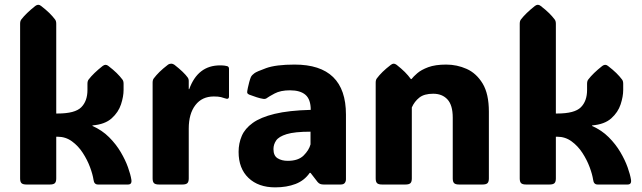

<svg xmlns="http://www.w3.org/2000/svg" viewBox="-20 -788 2740 820"><path d="M220.2 -25.9Q220.2 -11.2 214.1 -5.6Q208 0 193.4 0H92.8Q78.1 0 72 -5.6Q65.9 -11.2 65.9 -25.9V-686.5Q65.9 -698.2 70.8 -704.6Q91.3 -731.4 130.9 -762.7Q137.7 -767.6 143.1 -767.6Q149.4 -767.6 155.3 -762.7Q176.3 -746.6 190.7 -732.4Q205.1 -718.3 215.3 -704.6Q220.2 -698.2 220.2 -686.5V-303.2H226.1Q300.3 -303.2 326.9 -329.8Q353.5 -356.4 353.5 -403.8V-430.2Q353.5 -441.9 358.4 -448.2Q378.9 -475.1 418.5 -506.3Q425.3 -511.2 430.7 -511.2Q437 -511.2 442.9 -506.3Q463.9 -490.2 478.3 -476.1Q492.7 -461.9 502.9 -448.2Q507.8 -441.9 507.8 -430.2V-403.8Q507.8 -376 496.8 -342.3Q485.8 -308.6 457 -282.7Q428.2 -256.8 375 -252.4V-250Q416 -231.9 445.8 -202.1Q475.6 -172.4 495.6 -138.4Q515.6 -104.5 526.6 -73.5Q537.6 -42.5 541 -21Q544.4 0 526.9 0H398.4Q381.8 0 379.4 -20Q376 -43 364.5 -74Q353 -105 333.7 -134.8Q314.5 -164.6 287.4 -184.3Q260.3 -204.1 226.1 -204.1H220.2Z M786.1 -407.2H788.1Q824.7 -508.8 919.9 -508.8Q932.1 -508.8 939.9 -507.6Q947.8 -506.3 950.7 -505.4Q958 -502.9 958 -494.1V-376.5Q958 -361.3 940.4 -368.2Q934.6 -370.6 923.6 -373.3Q912.6 -376 893.1 -376Q842.8 -376 814.5 -339.1Q786.1 -302.2 786.1 -238.8V-25.9Q786.1 -11.2 780 -5.6Q773.9 0 759.3 0H658.7Q644 0 637.9 -5.6Q631.8 -11.2 631.8 -25.9V-435.1Q631.8 -446.8 636.7 -453.1Q647 -466.8 661.4 -481Q675.8 -495.1 696.8 -511.2Q700.7 -514.2 704.6 -515.1Q708.5 -516.1 711.4 -516.1Q718.3 -516.1 725.1 -511.2Q765.6 -479.5 781.7 -457Q786.1 -451.2 786.1 -443.4Z M1155.3 12.2Q1083.5 12.2 1041.3 -28.1Q999 -68.4 999 -139.2Q999 -175.8 1012.5 -207.3Q1025.9 -238.8 1059.3 -262.9Q1092.8 -287.1 1153.1 -301.8Q1213.4 -316.4 1307.1 -318.8Q1307.1 -363.3 1284.9 -382.8Q1262.7 -402.3 1218.3 -402.3Q1178.2 -402.3 1152.8 -388.7Q1127.4 -375 1121.1 -370.1Q1114.3 -364.3 1104.5 -365.7Q1091.3 -367.7 1076.4 -372.6Q1061.5 -377.4 1044.4 -383.8Q1042 -384.8 1039.1 -387Q1036.1 -389.2 1035.6 -393.6Q1035.6 -396 1036.1 -399.7Q1036.6 -403.3 1038.6 -413.1Q1040.5 -422.9 1044.4 -437.3Q1048.3 -451.7 1051.8 -459.5Q1056.2 -467.8 1066.4 -475.1Q1074.7 -481.9 1116.7 -497.1Q1158.7 -512.2 1238.3 -512.2Q1457.5 -512.2 1457.5 -298.8V-22.5Q1457.5 -13.2 1452.4 -6.6Q1447.3 0 1435.1 0H1361.8Q1354 0 1347.9 -2.2Q1341.8 -4.4 1336.4 -10.7L1306.2 -49.8H1302.7Q1280.3 -17.1 1242.4 -2.4Q1204.6 12.2 1155.3 12.2ZM1209 -101.1Q1253.9 -101.1 1276.9 -124Q1299.8 -147 1306.2 -171.4V-225.6Q1238.3 -225.6 1204.3 -215.1Q1170.4 -204.6 1159.2 -187.7Q1147.9 -170.9 1147.9 -151.4Q1147.9 -123 1165.5 -112.1Q1183.1 -101.1 1209 -101.1Z M2067.9 -311V-25.9Q2067.9 -11.2 2061.8 -5.6Q2055.7 0 2041 0H1940.4Q1925.8 0 1919.7 -5.6Q1913.6 -11.2 1913.6 -25.9V-285.6Q1913.6 -338.9 1891.1 -363.3Q1868.7 -387.7 1830.1 -387.7Q1791.5 -387.7 1770.8 -371.1Q1750 -354.5 1738.8 -329.1V-25.9Q1738.8 -11.2 1732.7 -5.6Q1726.6 0 1711.9 0H1611.3Q1596.7 0 1590.6 -5.6Q1584.5 -11.2 1584.5 -25.9V-435.1Q1584.5 -446.8 1589.4 -453.1Q1599.6 -466.8 1614 -481Q1628.4 -495.1 1649.4 -511.2Q1655.8 -516.1 1661.6 -516.1Q1667 -516.1 1673.8 -511.2Q1694.3 -495.1 1709 -480.5Q1723.6 -465.8 1734.9 -450.2H1737.3Q1745.6 -460.9 1762.2 -475.3Q1778.8 -489.7 1808.8 -501Q1838.9 -512.2 1885.7 -512.2Q1931.6 -512.2 1973.1 -493.7Q2014.6 -475.1 2041.3 -431.2Q2067.9 -387.2 2067.9 -311Z M2354 -25.9Q2354 -11.2 2347.9 -5.6Q2341.8 0 2327.1 0H2226.6Q2211.9 0 2205.8 -5.6Q2199.7 -11.2 2199.7 -25.9V-686.5Q2199.7 -698.2 2204.6 -704.6Q2225.1 -731.4 2264.6 -762.7Q2271.5 -767.6 2276.9 -767.6Q2283.2 -767.6 2289.1 -762.7Q2310.1 -746.6 2324.5 -732.4Q2338.9 -718.3 2349.1 -704.6Q2354 -698.2 2354 -686.5V-303.2H2359.9Q2434.1 -303.2 2460.7 -329.8Q2487.3 -356.4 2487.3 -403.8V-430.2Q2487.3 -441.9 2492.2 -448.2Q2512.7 -475.1 2552.2 -506.3Q2559.1 -511.2 2564.5 -511.2Q2570.8 -511.2 2576.7 -506.3Q2597.7 -490.2 2612.1 -476.1Q2626.5 -461.9 2636.7 -448.2Q2641.6 -441.9 2641.6 -430.2V-403.8Q2641.6 -376 2630.6 -342.3Q2619.6 -308.6 2590.8 -282.7Q2562 -256.8 2508.8 -252.4V-250Q2549.8 -231.9 2579.6 -202.1Q2609.4 -172.4 2629.4 -138.4Q2649.4 -104.5 2660.4 -73.5Q2671.4 -42.5 2674.8 -21Q2678.2 0 2660.6 0H2532.2Q2515.6 0 2513.2 -20Q2509.8 -43 2498.3 -74Q2486.8 -105 2467.5 -134.8Q2448.2 -164.6 2421.1 -184.3Q2394 -204.1 2359.9 -204.1H2354Z"/></svg>

Font: ADLaM Display
Style: Regular
Weight: 400
Designer: Mark Jamra, Neil Patel, Concept: Andrew Footit
Foundry: Microsoft
Version: Version 2.000; ttfautohint (v1.8.4.7-5d5b);gftools[0.9.28]